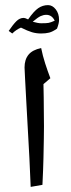

<svg xmlns="http://www.w3.org/2000/svg" viewBox="-20 -866 278 751"><path d="M100 -135Q98 -188 95 -248Q92 -308 88.5 -366.5Q85 -425 82.5 -475.5Q80 -526 78 -559.5Q76 -593 76 -602Q76 -633 91.5 -652Q107 -671 141 -678Q147 -648 156.5 -618.5Q166 -589 177 -560L150 -537Q151 -513 151 -483.5Q151 -454 151.5 -425Q152 -396 152 -372Q152 -355 151.5 -324Q151 -293 150 -248Q149 -203 146 -143ZM28 -735 14 -745Q31 -770 44 -783Q57 -796 73 -796Q78 -796 90 -790Q112 -822 129.5 -834Q147 -846 168 -846Q185 -846 198 -829.5Q211 -813 211 -788Q211 -775 203 -754Q186 -742 172.5 -738.5Q159 -735 141 -735Q122 -735 105 -740Q88 -745 62 -758Q43 -750 28 -735ZM141 -775Q162 -775 170 -776.5Q178 -778 194 -785Q183 -808 161 -808Q150 -808 139 -803Q128 -798 108 -781Q129 -775 141 -775Z"/></svg>

Font: Noto Naskh Arabic UI
Style: Regular
Weight: 400
Designer: Monotype Design Team, David Williams, Mohamad Dakak and Nizar Qandah
Foundry: Monotype Imaging Inc.
Version: Version 2.014